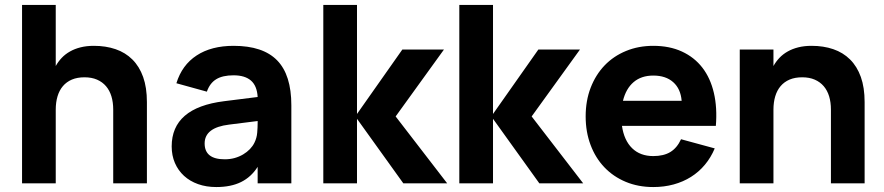

<svg xmlns="http://www.w3.org/2000/svg" viewBox="-20 -740 3570 775"><path d="M437 -297.5Q437 -327 429.8 -351Q422.5 -375 408 -392Q393.5 -409 371.8 -418.5Q350 -428 321 -428Q292 -428 270.2 -418.8Q248.5 -409.5 234 -392.5Q219.5 -375.5 212.2 -351.2Q205 -327 205 -297.5V0H69V-720H205V-473.5Q215 -491.5 229.2 -506.5Q243.5 -521.5 262.5 -532.2Q281.5 -543 305.5 -549Q329.5 -555 359 -555Q407 -555 446.5 -541.5Q486 -528 514.2 -500Q542.5 -472 557.8 -429.2Q573 -386.5 573 -328V0H437Z M923 -555Q1041.5 -555 1098.8 -496.2Q1156 -437.5 1156 -315V0H1020V-66.5Q994 -25.5 953 -5.2Q912 15 853 15Q812.5 15 779.5 3.2Q746.5 -8.5 722.8 -30.2Q699 -52 686 -82.2Q673 -112.5 673 -149Q673 -305 884.5 -331.5L1020 -348.5Q1017.5 -393.5 993 -414.8Q968.5 -436 923 -436Q878.5 -436 852.8 -420.2Q827 -404.5 815 -370L692 -404Q714.5 -477.5 773.8 -516.2Q833 -555 923 -555ZM904.5 -237Q806 -225 806 -161Q806 -97 887 -97Q908.5 -97 927.2 -102.2Q946 -107.5 961.5 -116.8Q977 -126 988.8 -138.2Q1000.5 -150.5 1007 -164Q1016.5 -183 1018.2 -204.5Q1020 -226 1020 -244V-251.5Z M1285 -720H1421V-280L1604 -540H1772L1577 -270L1785 0H1608L1421 -260.5V0H1285Z M1834 -720H1970V-280L2153 -540H2321L2126 -270L2334 0H2157L1970 -260.5V0H1834Z M2617 -110Q2659 -110 2686 -126.5Q2713 -143 2729 -178L2865 -141Q2849.5 -104 2825.2 -75Q2801 -46 2769.2 -26Q2737.5 -6 2699 4.5Q2660.5 15 2617 15Q2556 15 2505.8 -6Q2455.5 -27 2419.5 -64.8Q2383.5 -102.5 2363.8 -155Q2344 -207.5 2344 -270Q2344 -333.5 2364.2 -386Q2384.5 -438.5 2420.5 -476Q2456.5 -513.5 2506.8 -534.2Q2557 -555 2617 -555Q2682.5 -555 2732.5 -532Q2782.5 -509 2815 -467Q2847.5 -425 2861.5 -365.2Q2875.5 -305.5 2869.5 -232H2490.5Q2499 -173.5 2531.5 -141.8Q2564 -110 2617 -110ZM2731.5 -333Q2727.5 -381.5 2697.5 -408.2Q2667.5 -435 2617 -435Q2568.5 -435 2537.5 -408.5Q2506.5 -382 2494.5 -333Z M3334 -297.5Q3334 -327 3326.8 -351Q3319.5 -375 3305 -392Q3290.5 -409 3268.8 -418.5Q3247 -428 3218 -428Q3189 -428 3167.2 -418.8Q3145.5 -409.5 3131 -392.5Q3116.5 -375.5 3109.2 -351.2Q3102 -327 3102 -297.5V0H2966V-540H3102V-473.5Q3112 -491.5 3126.2 -506.5Q3140.5 -521.5 3159.5 -532.2Q3178.5 -543 3202.5 -549Q3226.5 -555 3256 -555Q3304 -555 3343.5 -541.5Q3383 -528 3411.2 -500Q3439.5 -472 3454.8 -429.2Q3470 -386.5 3470 -328V0H3334Z"/></svg>

Font: Vela Sans ExtBd
Style: Regular
Weight: 800
Designer: Principal design: Mikhail Sharanda - project Manrope.
Design modification: Ravid Balaliev
Foundry: Mikhail Sharanda
Version: Version 1.001